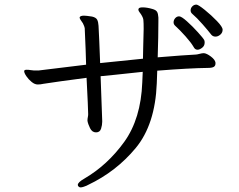

<svg xmlns="http://www.w3.org/2000/svg" viewBox="-20 -767 1040 834"><path d="M883 -472Q801 -471 663 -460L661 -405Q654 -226 569.5 -124Q485 -22 363 36Q341 47 330 47Q324 47 319 41Q318 39 318 36Q318 25 346 9Q447 -50 519.5 -150.5Q592 -251 598 -409L600 -455Q520 -447 478 -442L417 -436Q421 -308 424 -242V-238Q424 -224 419 -208Q414 -192 397 -192Q380 -192 371 -210.5Q362 -229 360 -242V-245Q360 -251 361.5 -258Q363 -265 363 -271Q363 -293 356 -429Q226 -412 169 -403Q156 -400 144 -400Q131 -400 117.5 -411Q104 -422 94.5 -436Q85 -450 85 -458Q85 -464 96 -464Q105 -464 113 -462.5Q121 -461 126 -461H149L354 -486Q353 -537 348 -645Q347 -652 340 -666Q337 -671 331.5 -678.5Q326 -686 326 -690V-692Q329 -699 345 -699Q354 -699 380 -695Q397 -691 402 -681.5Q407 -672 408 -655Q411 -602 415 -493L601 -512L602 -561Q604 -619 604 -641Q604 -668 603 -677Q603 -687 596 -699Q593 -705 587 -712.5Q581 -720 581 -725L582 -729Q584 -735 600 -735Q618 -735 642 -728Q657 -724 662 -716Q667 -708 668 -691V-674Q668 -611 665 -518Q786 -528 830 -530Q835 -530 846.5 -533Q858 -536 864 -536H866Q878 -535 896 -521.5Q914 -508 916 -495V-491Q916 -481 908.5 -476.5Q901 -472 883 -472ZM916 -608Q905 -608 898 -616Q885 -633 860 -661.5Q835 -690 815 -707Q808 -713 808 -722Q808 -732 815.5 -739.5Q823 -747 833 -747Q841 -747 869.5 -724Q898 -701 922.5 -675.5Q947 -650 947 -638Q947 -625 937 -616.5Q927 -608 916 -608ZM838 -551Q827 -551 821 -563Q810 -582 786 -609Q762 -636 740 -656Q734 -662 734 -670Q734 -680 741 -688Q748 -696 758 -696Q768 -696 792 -674.5Q816 -653 839.5 -627Q863 -601 867 -593Q869 -590 869 -582Q869 -568 858 -559.5Q847 -551 838 -551Z"/></svg>

Font: Fusion Kai T
Style: Regular
Weight: 400
Designer: Fontworks Inc.
Version: Version 24.134;May 13, 2024